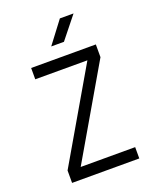

<svg xmlns="http://www.w3.org/2000/svg" viewBox="-170 -1050 940 1149"><g transform="rotate(-20 300.0 -475.0)"><path d="M329 -810 441 -950H354L248 -810ZM514 0V-72H167L503 -649V-730H91V-658H423L86 -79V0Z"/></g></svg>

Font: Tekne LDO Light
Style: Regular
Weight: 300
Monospace: yes
Designer: Alessio Laiso, Mario Rullo, Paolo Rosset
Foundry: Alessio Laiso
Version: Version 1.000;hotconv 1.0.109;makeotfexe 2.5.65596